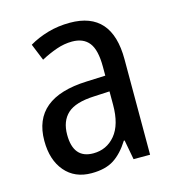

<svg xmlns="http://www.w3.org/2000/svg" viewBox="-88 -622 646 707"><g transform="rotate(-15 234.5 -268.0)"><path d="M317 -213Q317 -137 284.5 -98Q252 -59 201 -59Q125 -59 125 -150Q125 -202 155.5 -230Q186 -258 258 -261L317 -264ZM85 -504 111 -440Q141 -456 171 -466.5Q201 -477 231 -477Q274 -477 295.5 -449.5Q317 -422 317 -358V-324L245 -321Q38 -313 38 -150Q38 -77 75 -33.5Q112 10 176 10Q229 10 261.5 -11Q294 -32 321 -75H324L338 0H401V-364Q401 -546 241 -546Q196 -546 156.5 -534.5Q117 -523 85 -504Z"/></g></svg>

Font: Noto Sans Display SemiCondensed
Style: Regular
Weight: 400
Width: 4
Designer: Monotype Design team
Foundry: Monotype Imaging Inc.
Version: 1.000